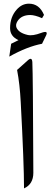

<svg xmlns="http://www.w3.org/2000/svg" viewBox="-20 -1031 284 1059"><path d="M158.4 -688.3Q161.9 -617.9 163.9 -77.9Q163.9 -15 112.5 8.1Q112.5 -128.8 94.3 -468.1Q89.3 -566.9 74.2 -645.3L134.2 -698.9Q156.4 -718.4 158.4 -688.3ZM234.4 -835.9 211.9 -789.6Q129.4 -773.9 31.2 -718.8L41.5 -789.6Q62 -799.3 82 -809.6Q35.6 -830.6 35.6 -875.5Q35.6 -938 72.8 -979Q101.1 -1010.7 139.6 -1010.7Q196.8 -1010.7 222.7 -948.7L211.9 -930.7Q172.4 -948.2 146 -948.2Q98.1 -947.8 76.7 -914.6Q64 -894.5 71.3 -877.9Q84 -849.6 131.8 -838.4Q159.7 -831.5 207.5 -849.6Q248 -864.7 234.4 -835.9Z"/></svg>

Font: Parastoo WOL
Style: WOL
Weight: 400
Foundry: Saber Rastikerdar (saber.rastikerdar@gmail.com)
Version: Version 1.0.0-alpha5